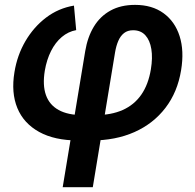

<svg xmlns="http://www.w3.org/2000/svg" viewBox="-20 -567 803 791"><path d="M238.3 204.1 331.1 -356.4Q340.8 -414.6 366.7 -457.3Q392.6 -500 435.1 -523.4Q477.5 -546.9 536.6 -546.9Q606.4 -546.9 653.6 -512.7Q700.7 -478.5 720 -418Q739.3 -357.4 726.1 -277.8Q711.4 -187.5 661.6 -122.6Q611.8 -57.6 533.9 -22.9Q456.1 11.7 356.4 11.7H302.2Q205.1 11.7 141.4 -23.4Q77.6 -58.6 51.5 -121.8Q25.4 -185.1 39.6 -270Q50.8 -339.4 84.7 -397.5Q118.7 -455.6 169.7 -494.4Q220.7 -533.2 284.7 -543.9L293.9 -442.9Q261.2 -437 234.6 -414.6Q208 -392.1 190.2 -356.7Q172.4 -321.3 164.6 -275.9Q154.8 -216.3 169.2 -175.5Q183.6 -134.8 221.7 -113.8Q259.8 -92.8 320.3 -92.8H374Q438 -92.8 485.4 -113.8Q532.7 -134.8 562 -176.8Q591.3 -218.8 601.6 -281.7Q609.4 -328.6 603.5 -364.7Q597.7 -400.9 578.9 -421.6Q560.1 -442.4 528.3 -442.4Q505.9 -442.4 491 -430.7Q476.1 -418.9 467.3 -398.4Q458.5 -377.9 454.1 -351.6L362.3 204.1Z"/></svg>

Font: Inter 20pt SemiBold
Style: Italic
Weight: 600
Italic angle: -9.3988°
Version: Version 4.001;git-66647c0bb